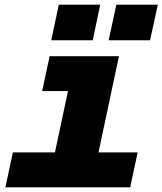

<svg xmlns="http://www.w3.org/2000/svg" viewBox="-20 -800 694 820"><path d="M183 0 302 -560H488L369 0ZM3 0 35 -149H568L536 0ZM160 -411 192 -560H395L363 -411ZM444 -628 477 -780H654L621 -628ZM199 -628 231 -780H408L376 -628Z"/></svg>

Font: Azeret Mono Thin ExtraBold
Style: Italic
Weight: 800
Italic angle: -12°
Version: Version 1.002